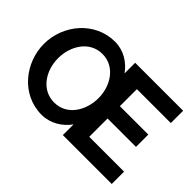

<svg xmlns="http://www.w3.org/2000/svg" viewBox="-124 -1021 1333 1333"><g transform="rotate(45 542.5 -355.0)"><path d="M1052 -121H710V-301H989V-422H710V-589H1043V-710H572V-606C528 -668 457 -715 370 -715C175 -715 31 -544 31 -355C31 -173 167 5 368 5C453 5 527 -42 572 -105V0H1052ZM566 -356C566 -238 497 -117 369 -117C245 -117 171 -232 171 -355C171 -472 241 -593 369 -593C491 -593 566 -478 566 -356Z"/></g></svg>

Font: FIGSv2-sans-serif
Style: Bold
Weight: 700
Designer: Matt McInerney, Pablo Impallari, Rodrigo Fuenzalida,Mirko Velimirovic
Foundry: Matt McInerney, Pablo Impallari, Rodrigo Fuenzalida
Version: Version 4.021;hotconv 1.0.109;makeotfexe 2.5.65596